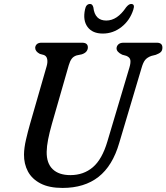

<svg xmlns="http://www.w3.org/2000/svg" viewBox="-20 -910 818 944"><path d="M508 -214.5 616.5 -578.5Q623 -600.5 621 -614.2Q619 -628 601 -635.5L581 -641Q553 -654.5 553 -672.5Q553.5 -684 562.2 -692Q571 -700 587.5 -700H751Q778.5 -700 778.5 -676Q778.5 -662 771 -654.5Q763.5 -647 746 -640.5L724 -635Q703.5 -627.5 693.5 -615Q683.5 -602.5 676 -576L566 -206.5Q533.5 -94.5 464.2 -40.2Q395 14 287.5 14Q221.5 14 179.2 -8Q137 -30 117.2 -67.2Q97.5 -104.5 98 -150.5Q98.5 -183.5 107.8 -223.5Q117 -263.5 127.5 -300L209.5 -585Q215 -604 212 -619.2Q209 -634.5 196 -639.5L176 -645Q153 -657 153 -675Q153.5 -685.5 161.2 -692.8Q169 -700 184 -700H383.5Q412 -700 412 -677Q412 -666.5 405.2 -657.5Q398.5 -648.5 382.5 -643L356.5 -637.5Q341 -632.5 332.5 -621Q324 -609.5 318 -589L235 -300Q223 -257.5 216.5 -224.2Q210 -191 209.5 -164Q208.5 -107.5 239 -78.2Q269.5 -49 326 -49Q391 -49 436.5 -87.8Q482 -126.5 508 -214.5ZM502.5 -809Q556.5 -809 600 -874Q613.5 -890.5 624.5 -890.5Q645 -890.5 635.5 -862.5Q618.5 -809.5 577.2 -777.2Q536 -745 485.5 -745Q434.5 -745 410.5 -777.5Q386.5 -810 398 -863.5Q403 -890.5 423 -890.5Q434.5 -890.5 439 -874Q446 -809 502.5 -809Z"/></svg>

Font: Fraunces 72pt S100
Style: Italic
Weight: 400
Italic angle: -16°
Version: Version 1.000; ttfautohint (v1.8.3)